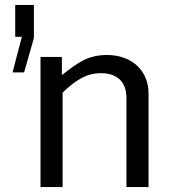

<svg xmlns="http://www.w3.org/2000/svg" viewBox="-20 -762 703 782"><path d="M78 -467 118 -607V-742H42V-612H69L31 -467ZM235 0V-385C290 -437 333 -464 391 -464C460 -464 495 -426 495 -363V0H585V-382C585 -473 518 -538 416 -538C338 -538 297 -507 232 -456V-530H145V0Z"/></svg>

Font: Cheyenne Sans
Style: Regular
Weight: 400
Designer: The Public Sans project authors (U.S. Web Design System), Libre Franklin designed by Pablo Impallari and Rodrigo Fuenzal
Foundry: The Cheyenne Sans Project Authors
Version: Version 2.007